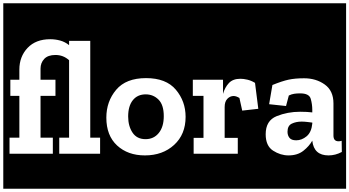

<svg xmlns="http://www.w3.org/2000/svg" viewBox="-30 -937 2129 1170"><path d="M-10 213V-917H608V213ZM331 0H580V-98H520V-688H391V-662Q366 -682 336.5 -690Q307 -698 276 -698Q188 -698 138 -645Q88 -592 88 -513V-451H33V-353H88V-98H28V0H292V-98H217V-353H308V-451H217V-519Q217 -554 239.5 -578Q262 -602 308 -602Q356 -602 391 -570V-98H331Z M588 213V-917H1131V213ZM860 -461Q738 -461 678 -390Q618 -319 618 -220Q618 -111 683.5 -50.5Q749 10 853 10Q961 10 1031 -54Q1101 -118 1101 -225Q1101 -320 1041.5 -390.5Q982 -461 860 -461ZM857 -89Q804 -89 777.5 -129Q751 -169 751 -227Q751 -291 779.5 -326.5Q808 -362 858 -362Q904 -362 936 -330Q968 -298 968 -229Q968 -164 937.5 -126.5Q907 -89 857 -89Z M1111 213V-917H1571V213ZM1435 -457Q1389 -457 1364.5 -430.5Q1340 -404 1329 -365V-451H1145V-353H1210V-97H1150V0H1419V-97H1339V-285Q1339 -318 1355.5 -335Q1372 -352 1394 -352Q1409 -352 1429 -340L1446 -263L1544 -274L1524 -432Q1501 -446 1477.5 -451.5Q1454 -457 1435 -457Z M1552 213V-917H2079V213ZM1630 -419 1610 -302 1713 -291 1730 -355Q1746 -363 1762.5 -365.5Q1779 -368 1799 -368Q1854 -368 1863.5 -335Q1873 -302 1873 -267V-252Q1842 -256 1799 -256Q1722 -256 1655.5 -229Q1589 -202 1589 -119Q1589 -48 1634 -19Q1679 10 1728 10Q1783 10 1818.5 -18Q1854 -46 1873 -80V-79Q1883 10 1972 10Q2014 10 2053 -11L2052 -79Q2042 -76 2033 -76Q2002 -76 2002 -111V-307Q2002 -384 1949 -422Q1896 -460 1823 -460Q1768 -460 1728.5 -451.5Q1689 -443 1630 -419ZM1873 -184Q1868 -131 1838.5 -106.5Q1809 -82 1775 -82Q1746 -82 1734 -97Q1722 -112 1722 -134Q1722 -171 1748 -183.5Q1774 -196 1808 -196Q1824 -196 1840.5 -194Q1857 -192 1873 -190Z"/></svg>

Font: Zilla Slab Highlight
Style: Bold
Weight: 700
Designer: Typotheque Type Foundry
Foundry: Typotheque type foundry
Version: Version 1.1; 2017; ttfautohint (v1.6)